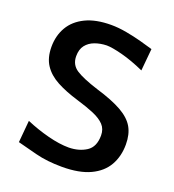

<svg xmlns="http://www.w3.org/2000/svg" viewBox="-143 -898 927 1022"><g transform="rotate(20 320.5 -387.0)"><path d="M323.2 13.2Q239.3 13.2 173.3 -3.7Q107.4 -20.5 63.5 -32.2L74.7 -156.7Q137.2 -129.9 203.4 -112.8Q269.5 -95.7 322.3 -95.7Q380.4 -96.7 421.4 -123.3Q462.4 -149.9 462.4 -214.8Q462.4 -251 440.7 -274.2Q418.9 -297.4 378.2 -314.7Q337.4 -332 279.8 -349.1Q208 -370.6 157.2 -397.9Q106.4 -425.3 79.6 -466.1Q52.7 -506.8 52.7 -568.4Q52.7 -631.8 81.5 -681.2Q110.4 -730.5 168.2 -758.5Q226.1 -786.6 313 -786.6Q354 -786.6 399.7 -778.3Q445.3 -770 486.8 -758.8Q528.3 -747.6 557.1 -738.8L545.4 -613.8Q474.6 -645.5 416 -660.6Q357.4 -675.8 327.1 -675.8Q291 -674.8 260.5 -663.6Q230 -652.3 211.7 -628.9Q193.4 -605.5 193.4 -566.9Q193.4 -518.1 232.4 -492.7Q271.5 -467.3 357.9 -439.9Q450.7 -412.1 504.2 -381.8Q557.6 -351.6 580.3 -312Q603 -272.5 603 -214.8Q603 -147.9 573.7 -96.4Q544.4 -44.9 482.7 -15.9Q420.9 13.2 323.2 13.2Z"/></g></svg>

Font: Pinar-DS3-FD SemiBold
Style: Regular
Weight: 600
Designer: Amin Abedi
Version: Version 3.000